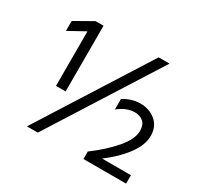

<svg xmlns="http://www.w3.org/2000/svg" viewBox="-150 -900 1132 1088"><g transform="rotate(30 416.5 -356.0)"><path d="M215 0H144L595 -712H666ZM235 -281H172V-638L65 -579V-644L183 -711H235ZM793 0H514V-49Q599 -112 655.5 -178Q712 -244 712 -298Q712 -337 690.5 -356Q669 -375 635 -375Q581 -375 528 -332V-401Q582 -434 637 -434Q696 -434 737.5 -399.5Q779 -365 779 -303Q779 -244 731 -179Q683 -114 604 -55H793Z"/></g></svg>

Font: Hind Siliguri
Style: Regular
Weight: 400
Designer: Jyotish Sonowal
Foundry: Indian Type Foundry
Version: Version 1.001;PS 1.0;hotconv 1.0.86;makeotf.lib2.5.63406; tt